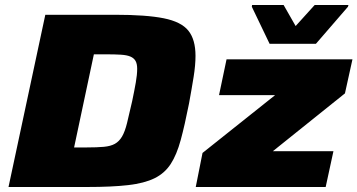

<svg xmlns="http://www.w3.org/2000/svg" viewBox="-20 -747 1428 767"><path d="M14 0 161 -688H439Q564 -688 634 -674Q704 -660 732.5 -624.5Q761 -589 761 -524Q761 -487 753.5 -440Q746 -393 735 -333Q718 -247 702 -188Q686 -129 662 -92Q638 -55 597.5 -35Q557 -15 492 -7.5Q427 0 328 0ZM276 -158H326Q368 -158 395 -160.5Q422 -163 439 -172.5Q456 -182 467.5 -201.5Q479 -221 487.5 -255.5Q496 -290 508 -343Q517 -386 522.5 -417.5Q528 -449 528 -472Q528 -492 521.5 -503.5Q515 -515 501 -521Q487 -527 463 -528.5Q439 -530 405 -530H355ZM762 0 789 -136 1079 -367H855L885 -510H1388L1358 -374L1070 -143H1312L1281 0ZM1057 -572 986 -720 987 -727H1113L1161 -643L1237 -727H1372L1370 -720L1242 -572Z"/></svg>

Font: Saira Expanded ExtraBold
Style: Italic
Weight: 800
Width: 7
Italic angle: -12°
Designer: Hector Gatti with collaboration of the Omnibus-Type team
Foundry: Omnibus-Type
Version: Version 1.101